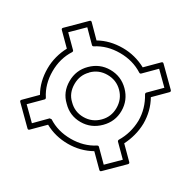

<svg xmlns="http://www.w3.org/2000/svg" viewBox="-89 -572 523 521"><g transform="rotate(30 172.0 -311.0)"><path d="M61 -142.1Q57.6 -138.7 54.2 -142.1L1.5 -194.3Q-2 -197.8 1.5 -201.2L38.1 -237.8Q20 -269.5 20 -310.5Q20 -329.6 24.9 -348.1Q29.8 -366.7 38.6 -382.8L1.5 -419.9Q-2 -423.3 1.5 -426.8L54.2 -479Q57.6 -482.4 61 -479L97.2 -442.4Q128.9 -460.4 169.9 -460.4Q189 -460.4 207.5 -455.6Q226.1 -450.7 242.2 -441.9L279.3 -479Q282.7 -482.4 286.1 -479L338.9 -426.8Q342.3 -423.3 338.9 -419.9L301.8 -382.8Q320.3 -350.1 320.3 -310.5Q319.8 -290.5 314.9 -272.5Q310.1 -254.4 301.8 -238.3L338.9 -201.2Q342.3 -197.8 338.9 -194.3L286.1 -142.1Q282.7 -138.7 279.3 -142.1L242.2 -179.2Q209 -160.6 169.9 -160.6Q130.4 -160.6 97.7 -178.7ZM123.5 -357.4 125 -360.8ZM169.9 -376.5Q142.6 -376.5 123.5 -357.4V-356.9Q104.5 -338.4 104.5 -310.5Q104.5 -281.7 123.5 -264.2Q142.6 -244.6 169.9 -244.6Q197.3 -244.6 216.8 -264.2Q235.8 -283.2 235.8 -310.5Q235.8 -338.4 216.8 -357.4Q197.8 -376.5 169.9 -376.5ZM112.8 -368.2Q136.7 -392.1 169.9 -392.1Q203.6 -392.1 227.5 -368.2Q251.5 -344.2 251.5 -310.5Q251.5 -277.3 227.5 -253.4Q203.1 -229 169.9 -229Q136.2 -229 112.8 -253.4Q88.9 -275.9 88.9 -310.5Q88.9 -344.7 112.8 -368.2ZM98.6 -196.3Q129.4 -176.3 169.9 -176.3Q210 -176.3 241.2 -196.3Q244.6 -198.2 247.1 -195.8L282.7 -160.2Q292.5 -169.9 301.8 -179Q311 -188 320.8 -197.8L285.2 -233.4Q282.7 -235.8 284.2 -239.3Q303.7 -271.5 304.7 -310.5Q304.7 -348.1 284.2 -381.8Q282.7 -385.3 285.2 -387.7L320.8 -423.3Q311 -433.1 301.8 -442.1Q292.5 -451.2 282.7 -460.9L247.1 -425.3Q244.6 -422.9 241.2 -424.8Q210 -444.8 169.9 -444.8Q129.4 -444.8 98.6 -424.8Q95.2 -422.9 92.8 -425.3L57.6 -460.9Q47.9 -451.2 38.6 -442.1Q29.3 -433.1 19.5 -423.3L55.2 -387.7Q57.6 -385.3 55.7 -381.8Q35.6 -350.6 35.6 -310.5Q35.6 -270 55.7 -239.3Q57.6 -235.8 55.2 -233.4L19.5 -197.8Q29.3 -188 38.6 -179Q47.9 -169.9 57.6 -160.2Q66.4 -168.9 75.2 -178Q84 -187 92.8 -195.8Z"/></g></svg>

Font: Fibel Sued Kontur LRS
Style: Regular
Weight: 400
Designer: Peter Wiegel
Foundry: Peter Wiegel
Version: Version 000.000